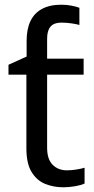

<svg xmlns="http://www.w3.org/2000/svg" viewBox="-20 -785 401 815"><path d="M240 -765Q263 -765 283.5 -761Q304 -757 317 -752V-679Q308 -682 285.5 -685.5Q263 -689 240 -689Q209 -689 194.5 -672Q180 -655 180 -621V-536H335V-468H180V-158Q180 -109 203.5 -85.5Q227 -62 264 -62Q284 -62 305 -65.5Q326 -69 339 -73V-6Q325 1 299 5.5Q273 10 249 10Q207 10 171.5 -4.5Q136 -19 114 -55Q92 -91 92 -156V-468H16V-510L93 -545V-611Q93 -661 109 -695Q125 -729 158 -747Q191 -765 240 -765Z"/></svg>

Font: lkannada05
Style: Book
Weight: 400
Designer: Jelle Bosma - Monotype Design Team
Foundry: Monotype Imaging Inc.
Version: Version 2.003